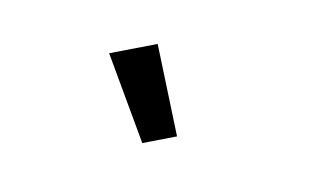

<svg xmlns="http://www.w3.org/2000/svg" viewBox="-42 -894 684 410"><g transform="rotate(15 300.0 -688.5)"><path d="M171 -749 266 -795 357 -615 289 -582Z"/></g></svg>

Font: IBM Plex Sans Thai Medium
Style: Regular
Weight: 500
Designer: Mike Abbink, Paul van der Laan, Pieter van Rosmalen, Ben Mitchell, Mark Frömberg
Foundry: Bold Monday
Version: Version 1.1